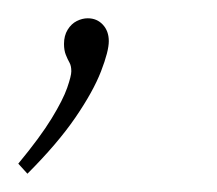

<svg xmlns="http://www.w3.org/2000/svg" viewBox="-53 -72 237 210"><path d="M17 -24Q17 -33 21 -39.5Q25 -46 31 -49Q37 -52 43 -52Q53 -52 59.5 -45Q66 -38 66 -27Q66 -16 57.5 6Q49 28 29.5 56.5Q10 85 -23 118L-33 107Q-9 78 3.5 57.5Q16 37 20.5 24Q25 11 25 6Q25 0 23 -3.5Q21 -7 19 -12Q17 -17 17 -24Z"/></svg>

Font: Bitter Thin Thin
Style: Italic
Weight: 250
Italic angle: -9°
Version: Version 2.002